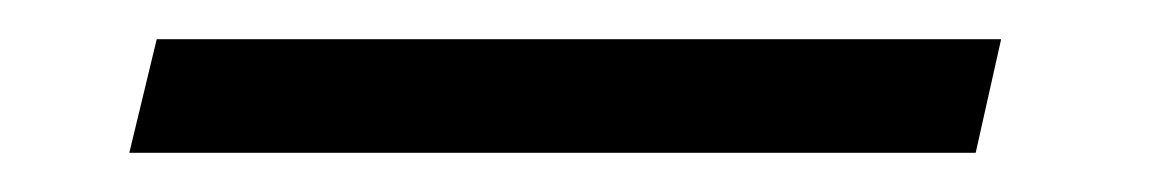

<svg xmlns="http://www.w3.org/2000/svg" viewBox="-20 48 590 98"><path d="M46 126 60 68H491L478 126Z"/></svg>

Font: EauTest Medium
Style: Italic
Weight: 500
Italic angle: -12°
Designer: Christian Thalmann (Catharsis Fonts)
Version: Version 0.001;PS 000.001;hotconv 1.0.88;makeotf.lib2.5.64775